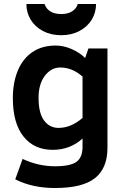

<svg xmlns="http://www.w3.org/2000/svg" viewBox="-20 -757 634 970"><path d="M522.9 -9.8Q522.9 92.8 460 142.8Q397 192.9 257.8 192.9Q143.1 192.9 57.1 148.9L94.2 45.9Q173.8 83 257.8 83Q335.9 83 366.5 60.5Q397 38.1 397 -15.1V-57.1Q334.5 0 246.1 0Q152.3 0 98.6 -67.4Q44.9 -134.8 44.9 -261.2Q44.9 -340.3 70.1 -400.6Q95.2 -460.9 143.8 -493.9Q192.4 -526.9 261.2 -526.9Q301.8 -526.9 342.3 -509Q382.8 -491.2 410.2 -463.9L426.8 -512.2H522.9ZM397 -370.1Q345.2 -416 284.2 -416Q238.3 -416 206.5 -374Q174.8 -332 174.8 -263.2Q174.8 -185.1 202.9 -147.9Q231 -110.8 275.9 -110.8Q338.4 -110.8 397 -161.1ZM465.3 -736.8Q465.3 -693.8 443.6 -658Q421.9 -622.1 381.6 -600.6Q341.3 -579.1 289.1 -579.1Q237.3 -579.1 197 -600.3Q156.7 -621.6 135 -657.7Q113.3 -693.8 113.3 -736.8H205.1Q212.4 -713.9 233.4 -700Q254.4 -686 290 -686Q323.2 -686 344.7 -700Q366.2 -713.9 373 -736.8Z"/></svg>

Font: Clear Sans
Style: Bold
Weight: 700
Foundry: Intel Corporation
Version: Version 1.00